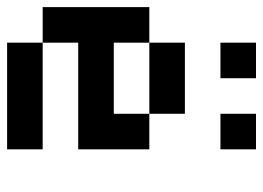

<svg xmlns="http://www.w3.org/2000/svg" viewBox="-120 -720 740 540"><g transform="rotate(90 250.0 -450.0)"><path d="M0 -200V-500H100V-400H300V-500H400V-300H100V-200ZM100 -200H400V-100H100ZM100 -500V-600H300V-500ZM100 -700V-800H200V-700ZM300 -700V-800H400V-700Z"/></g></svg>

Font: GalmuriMono9 Regular
Style: Regular
Weight: 400
Designer: Lee Minseo (quiple)
Version: Version 2.399;hotconv 1.1.1;makeotfexe 2.6.0 DEVELOPMENT